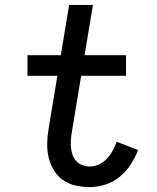

<svg xmlns="http://www.w3.org/2000/svg" viewBox="-20 -755 640 783"><path d="M346 8Q316 8 287.5 1.5Q259 -5 236.5 -21Q214 -37 199.5 -61Q185 -85 178.5 -112.5Q172 -140 172.5 -170Q173 -200 178 -229L214 -446H92V-530H228L262 -735H359L325 -530H494V-446H311L273 -216Q270 -200 269 -184Q268 -168 269.5 -152.5Q271 -137 276 -123Q281 -109 291 -98Q301 -87 315.5 -81.5Q330 -76 346 -76Q365 -76 383.5 -84.5Q402 -93 416 -108Q430 -123 439.5 -140.5Q449 -158 456 -177L543 -143Q531 -112 512.5 -83.5Q494 -55 467.5 -33.5Q441 -12 409 -2Q377 8 346 8Z"/></svg>

Font: Iosevka Slab Medium Extended
Style: Italic
Weight: 500
Width: 7
Italic angle: -9°
Monospace: yes
Designer: Belleve Invis
Foundry: Belleve Invis
Version: Version 11.1.0; ttfautohint (v1.8.3)